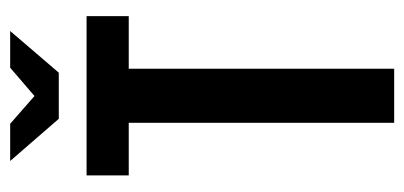

<svg xmlns="http://www.w3.org/2000/svg" viewBox="-234 -580 814 387"><g transform="rotate(-90 173.5 -387.0)"><path d="M42 -774H117L173 -725L230 -774H304L220 -676H127ZM119 -535H13V-620H334V-535H228V0H119Z"/></g></svg>

Font: Smooch Sans
Style: Bold
Weight: 700
Designer: Robert E. Leuschke
Foundry: Robert E. Leuschke
Version: Version 1.010